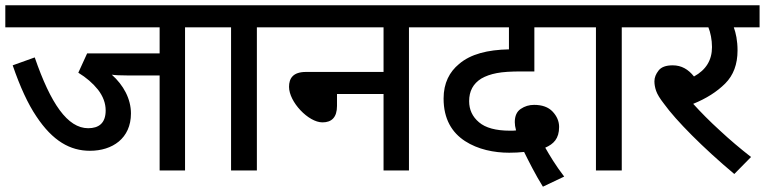

<svg xmlns="http://www.w3.org/2000/svg" viewBox="-20 -642 2880 723"><path d="M778.8 -539.1V-622.1H0V-539.1H581.1V-440.9H308.1L274.9 -368.2C304.7 -350.1 329.6 -328.6 349.1 -304.2C368.2 -279.3 377.9 -253.4 377.9 -226.1C377.9 -177.7 351.6 -159.2 312 -159.2C234.4 -159.2 170.9 -251.5 110.8 -425.8L27.8 -396C55.7 -314.5 85.4 -250.5 116.7 -204.1C178.7 -110.4 244.6 -74.2 318.8 -74.2C402.8 -74.2 473.1 -120.6 473.1 -214.8C473.1 -269.5 445.3 -321.3 400.9 -360.8C412.1 -358.9 431.6 -357.9 459 -357.9H581.1V0H676.8V-539.1Z M1048.3 -539.1V-622.1H764.2V-539.1H850.1V0H947.3V-539.1Z M1033.2 -539.1H1424.3V-371.1H1132.3C1083 -371.1 1068.4 -346.7 1068.4 -314.9C1068.4 -258.3 1141.1 -181.2 1194.3 -181.2C1229 -181.2 1249 -200.2 1249 -243.2V-288.1H1424.3V0H1520V-539.1H1621.1V-622.1H1033.2Z M2104.5 22.9C2071.3 -20.5 2050.8 -55.2 2033.2 -85.9C2064.5 -99.6 2085.4 -119.6 2085.4 -164.1C2085.4 -185.1 2077.1 -204.6 2061 -221.7C2044.9 -238.8 2021.5 -247.1 1991.2 -247.1C1972.7 -247.1 1956.1 -242.2 1940.9 -231.9C1925.8 -221.7 1918.5 -205.1 1918.5 -182.1C1918.5 -173.3 1919.9 -163.1 1923.3 -150.9C1918.9 -150.4 1915 -149.9 1911.6 -149.9H1911.1H1910.6H1910.2H1908.7H1908.2H1900.4C1847.2 -149.9 1808.1 -160.6 1783.7 -181.6C1758.8 -202.6 1746.6 -229 1746.6 -261.2C1746.6 -298.8 1761.7 -327.1 1792.5 -346.2C1808.6 -355.5 1827.6 -362.3 1850.6 -366.7C1873 -371.1 1903.8 -373 1943.4 -373H1992.2V-539.1H2152.3V-622.1H1607.4V-539.1H1896.5V-456.1C1816.4 -454.6 1752 -438.5 1708.5 -400.9C1672.9 -371.6 1650.4 -329.6 1650.4 -271C1650.4 -193.4 1682.1 -142.6 1731 -110.8C1779.8 -79.1 1840.3 -66.9 1897.5 -66.9C1917.5 -66.9 1936 -67.9 1953.6 -69.8C1970.7 -35.2 1996.6 16.6 2024.4 61Z M2422.4 -539.1V-622.1H2138.2V-539.1H2224.1V0H2321.3V-539.1Z M2808.1 -50.8C2767.6 -82.5 2728 -115.7 2690.4 -150.9C2652.3 -185.5 2619.1 -219.2 2590.3 -251C2639.6 -271 2679.7 -296.4 2710.9 -327.6C2741.7 -358.4 2757.3 -399.9 2757.3 -452.1C2757.3 -489.3 2751 -517.6 2743.2 -539.1H2840.3V-622.1H2407.2V-539.1H2647.5C2655.3 -520 2661.1 -492.7 2661.1 -464.8C2661.1 -415.5 2638.7 -378.9 2593.3 -354C2571.8 -380.9 2546.4 -396 2513.2 -396C2487.8 -396 2470.2 -389.6 2460 -376.5C2449.7 -363.3 2444.3 -350.1 2444.3 -335.9C2444.3 -324.7 2446.3 -312.5 2450.7 -299.8C2455.1 -287.1 2464.8 -271 2480.5 -251C2525.4 -188.5 2627.4 -85.4 2745.1 13.2Z"/></svg>

Font: Noto Reveo Sans
Style: Regular
Weight: 500
Designer: Monotype Design Team
Foundry: Monotype Imaging Inc.
Version: Version 2.007